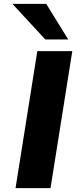

<svg xmlns="http://www.w3.org/2000/svg" viewBox="-20 -968 419 988"><path d="M60 0 172 -705H352L240 0ZM213 -765 44 -948H218L331 -765Z"/></svg>

Font: Nunito Sans 10pt Expanded ExtraBold
Style: Italic
Weight: 800
Width: 7
Italic angle: -9°
Designer: Vernon Adams
Foundry: Vernon Adams
Version: Version 3.101;gftools[0.9.27]